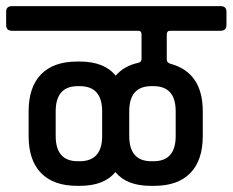

<svg xmlns="http://www.w3.org/2000/svg" viewBox="-44 -643 756 624"><path d="M-5 -623H673Q692 -623 692 -605V-562Q692 -543 673 -543H509Q498 -543 498 -531V-449Q498 -440 509 -436Q615 -408 615 -281V-201Q615 -122 574.5 -80.5Q534 -39 457 -39H446Q367 -39 331 -84Q295 -39 215 -39H207Q130 -39 89.5 -80.5Q49 -122 49 -201V-281Q49 -360 89.5 -401.5Q130 -443 207 -443H215Q295 -443 332 -397Q359 -429 406 -439Q416 -442 416 -451V-531Q416 -543 405 -543H-5Q-24 -543 -24 -562V-605Q-24 -623 -5 -623ZM288 -201V-281Q288 -363 215 -363H209Q137 -363 137 -281V-201Q137 -119 209 -119H215Q288 -119 288 -201ZM527 -201V-281Q527 -363 455 -363H448Q376 -363 376 -281V-201Q376 -119 448 -119H455Q527 -119 527 -201Z"/></svg>

Font: Rajdhani Semibold
Style: Regular
Weight: 600
Designer: Satya Rajpurohit, Jyotish Sonowal
Foundry: Indian Type Foundry
Version: Version 1.200;PS 1.0;hotconv 1.0.78;makeotf.lib2.5.61930; tt